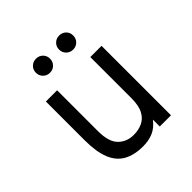

<svg xmlns="http://www.w3.org/2000/svg" viewBox="-192 -846 999 999"><g transform="rotate(-45 308.0 -346.5)"><path d="M296 12Q231.5 12 188.5 -12Q145.5 -36 124.2 -88.2Q103 -140.5 103 -225.5V-511H185.5V-211Q185.5 -131 219.2 -97.8Q253 -64.5 303.5 -64.5Q338.5 -64.5 367.2 -77.5Q396 -90.5 413 -122Q430 -153.5 430 -209V-511H512.5V0H430V-50.5Q404 -16.5 371.2 -2.2Q338.5 12 296 12ZM224 -601.5Q202 -601.5 187 -616.5Q172 -631.5 172 -653.5Q172 -675.5 187 -690.2Q202 -705 224 -705Q246.5 -705 261.2 -690.2Q276 -675.5 276 -653.5Q276 -631.5 261.2 -616.5Q246.5 -601.5 224 -601.5ZM394.5 -601.5Q372.5 -601.5 357.5 -616.5Q342.5 -631.5 342.5 -653.5Q342.5 -675.5 357.5 -690.2Q372.5 -705 394.5 -705Q417 -705 431.8 -690.2Q446.5 -675.5 446.5 -653.5Q446.5 -631.5 431.8 -616.5Q417 -601.5 394.5 -601.5Z"/></g></svg>

Font: Overpass Mono
Style: Regular
Weight: 400
Designer: Delve Withrington, Dave Bailey
Foundry: Delve Fonts LLC
Version: Version 4.000